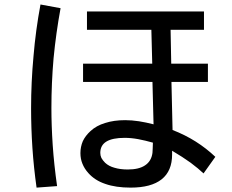

<svg xmlns="http://www.w3.org/2000/svg" viewBox="-20 -814 1040 859"><path d="M743.2 -680.7Q780.3 -680.7 892.6 -680.7Q892.6 -701.2 892.6 -762.7Q761.7 -762.7 369.1 -762.7Q369.1 -742.2 369.1 -680.7Q441.4 -680.7 657.2 -680.7Q658.2 -642.6 661.1 -529.3Q584 -529.3 351.6 -529.3Q351.6 -508.8 351.6 -447.3Q429.7 -447.3 662.1 -447.3Q663.1 -399.4 667 -257.8Q632.8 -266.6 601.6 -271.5Q569.3 -276.4 540 -276.4Q489.3 -276.4 450.2 -263.7Q411.1 -252 384.8 -227.5Q362.3 -207 350.6 -182.6Q339.8 -157.2 339.8 -128.9Q339.8 -103.5 348.6 -82Q357.4 -59.6 375 -40Q404.3 -6.8 451.2 8.8Q498 25.4 564.5 25.4Q656.2 25.4 703.1 -11.7Q750 -48.8 750 -123Q750 -128.9 750 -139.6Q797.9 -111.3 833 -85.9Q868.2 -59.6 890.6 -38.1Q908.2 -62.5 943.4 -112.3Q903.3 -150.4 855.5 -180.7Q807.6 -210.9 752 -232.4Q750 -303.7 747.1 -447.3Q788.1 -447.3 910.2 -447.3Q910.2 -467.8 910.2 -529.3Q869.1 -529.3 746.1 -529.3Q745.1 -567.4 743.2 -680.7ZM664.1 -175.8Q664.1 -160.2 663.1 -148.4Q663.1 -136.7 662.1 -129.9Q657.2 -92.8 628.9 -74.2Q601.6 -55.7 551.8 -55.7Q517.6 -55.7 492.2 -63.5Q466.8 -70.3 450.2 -85.9Q439.5 -96.7 433.6 -107.4Q428.7 -118.2 428.7 -129.9Q428.7 -164.1 456.1 -180.7Q483.4 -197.3 538.1 -197.3Q566.4 -197.3 598.6 -191.4Q629.9 -185.5 664.1 -175.8ZM235.4 18.6Q221.7 -78.1 215.8 -165Q210 -252.9 210 -331.1Q210 -442.4 219.7 -553.7Q230.5 -666 251 -777.3Q220.7 -783.2 161.1 -793.9Q139.6 -678.7 129.9 -562.5Q119.1 -446.3 119.1 -329.1Q119.1 -241.2 125 -152.3Q130.9 -64.5 143.6 25.4Q173.8 23.4 235.4 18.6Z"/></svg>

Font: Aptus Gothic JP
Style: Medium
Weight: 400
Designer: Fuminori Ogawa / Motoya
Version: Version 1